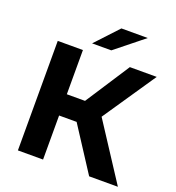

<svg xmlns="http://www.w3.org/2000/svg" viewBox="-147 -945 970 1061"><g transform="rotate(20 338.0 -414.5)"><path d="M329 -259H226V0H78V-644H226V-384H333L502 -644H660L449 -333L666 0H497ZM385 -829H540L374 -696H261Z"/></g></svg>

Font: Montserrat Ace
Style: Bold
Weight: 700
Designer: Julieta Ulanovsky
Foundry: Julieta Ulanovsky
Version: Version 1